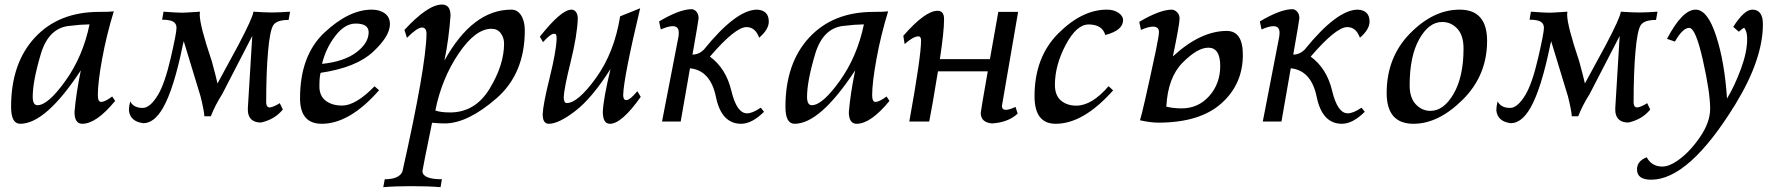

<svg xmlns="http://www.w3.org/2000/svg" viewBox="-20 -524 7681 828"><path d="M141.6 -70.3Q187 -70.3 262.2 -175.3Q337.4 -280.3 366.2 -418.9Q322.3 -418 287.1 -413.1Q190.9 -408.2 156 -291Q121.1 -173.8 121.1 -106.4Q121.1 -70.3 141.6 -70.3ZM335 9.8Q301.3 9.8 301.3 -41Q308.1 -122.1 328.6 -220.7Q177.2 9.8 67.4 9.8Q27.8 9.8 27.8 -63Q27.8 -251.5 130.4 -362.1Q232.9 -472.7 407.2 -472.7Q454.6 -472.7 470.7 -475.1Q439 -371.6 420.4 -269.8Q401.9 -168 401.9 -113.8Q401.9 -84.5 416 -84.5Q432.6 -84.5 463.9 -107.9L476.6 -88.9Q395.5 9.8 335 9.8Z M598.1 7.3Q541.5 0 536.1 -46.9Q536.1 -66.4 541.5 -86.9Q555.7 -58.6 595.7 -58.6Q627.4 -58.6 661.6 -115.2Q690.9 -164.6 716.1 -273.2Q741.2 -381.8 741.2 -403.8Q741.2 -422.4 726.8 -430.7Q712.4 -439 679.2 -439L685.1 -473.6Q745.1 -469.2 765.1 -469.2Q776.9 -469.2 842.3 -473.6L841.3 -460.9Q841.3 -414.1 893.6 -259.3Q910.2 -198.7 918 -164.1L1007.3 -328.6Q1070.3 -447.8 1072.8 -473.6Q1122.6 -470.2 1152.8 -470.2Q1183.6 -470.2 1231 -473.6L1224.6 -438Q1173.3 -438 1158.7 -415.5Q1144 -393.1 1136 -302.5Q1127.9 -211.9 1127.9 -80.6L1128.4 -76.7Q1130.4 -60.5 1143.6 -60.5Q1161.1 -63 1186.5 -79.1L1199.7 -51.8Q1165 -8.8 1105.5 4.4Q1055.7 4.4 1049.3 -40.5L1048.8 -56.6Q1049.3 -73.2 1067.9 -369.1L938.5 -118.7Q906.7 -68.4 889.2 -22.5H861.3Q860.4 -46.4 844.7 -108.9L772.5 -346.2L769 -333Q730 -141.1 683.1 -59.1Q645 7.3 598.1 7.3Z M1367.7 9.8Q1273.9 9.8 1273.9 -100.1Q1273.9 -285.2 1379.4 -383.8Q1484.9 -482.4 1583 -482.4Q1617.7 -482.4 1639.6 -466.3Q1661.6 -450.2 1661.6 -419.9Q1661.6 -368.2 1588.6 -300.3Q1515.6 -232.4 1362.8 -210Q1357.4 -194.3 1357.4 -150.9Q1357.4 -110.8 1384.5 -89.8Q1411.6 -68.8 1455.6 -68.8Q1514.2 -68.8 1595.2 -151.9L1614.7 -134.8Q1487.8 9.8 1367.7 9.8ZM1368.7 -248.5Q1463.9 -258.3 1516.8 -298.3Q1569.8 -338.4 1569.8 -384.8Q1569.8 -422.4 1513.7 -422.4Q1466.8 -422.4 1425.8 -368.9Q1384.8 -315.4 1368.7 -248.5Z M1920.9 -39.1Q2029.3 -39.1 2091.6 -141.6Q2153.8 -244.1 2153.8 -335.9Q2153.8 -361.8 2139.4 -380.9Q2125 -399.9 2099.6 -399.9Q2029.8 -399.9 1957.3 -292.2Q1884.8 -184.6 1857.4 -47.4Q1880.4 -39.1 1920.9 -39.1ZM1879.9 283.2Q1829.6 278.8 1752 278.8Q1685.1 278.8 1632.8 283.2L1639.2 249Q1700.7 249 1715.3 216.3Q1816.9 -235.8 1819.3 -377.4Q1819.3 -405.3 1799.8 -405.3Q1779.3 -405.3 1734.9 -360.8L1724.1 -395Q1825.2 -504.4 1886.2 -504.4Q1922.9 -504.4 1922.9 -456.5Q1915.5 -353.5 1896.5 -262.7Q2018.1 -482.4 2185.1 -482.4Q2211.9 -482.4 2227.5 -457.5Q2243.2 -432.6 2243.2 -392.6Q2243.2 -206.1 2120.6 -99.6Q1998 6.8 1900.4 8.3Q1874 8.3 1843.3 5.4Q1802.2 206.1 1801.8 213.4Q1801.8 249 1885.7 249Z M2610.4 9.8Q2579.6 9.8 2579.6 -42Q2582 -97.7 2612.8 -226.6Q2533.7 -101.6 2461.7 -45.9Q2389.6 9.8 2346.7 9.8Q2320.3 9.8 2320.3 -31.2Q2321.8 -73.2 2350.1 -187.3Q2378.4 -301.3 2380.4 -355.5Q2380.4 -370.1 2378.2 -374.3Q2376 -378.4 2369.1 -378.4Q2354 -378.4 2321.8 -342.3L2308.1 -365.7Q2399.9 -482.4 2444.8 -482.4Q2456.5 -482.4 2464.1 -472.2Q2471.7 -461.9 2471.7 -443.4Q2469.2 -371.6 2440.9 -257.1Q2412.6 -142.6 2411.1 -105.5Q2411.1 -79.6 2424.3 -79.6Q2472.2 -79.6 2550.8 -188.7Q2629.4 -297.9 2654.3 -453.6L2740.7 -488.3Q2669.9 -191.4 2667.5 -114.7Q2667.5 -92.3 2680.7 -92.3Q2696.8 -92.3 2728.5 -130.9L2743.2 -106.4Q2661.1 9.8 2610.4 9.8Z M3176.3 9.8Q3091.3 9.8 3067.6 -105.5Q3043.9 -220.7 2955.6 -229.5L2915.5 0H2835L2905.8 -365.2Q2907.2 -375 2907.2 -383.3Q2907.2 -411.1 2880.9 -411.1Q2861.8 -411.1 2829.6 -397L2822.3 -431.6Q2911.1 -484.4 2962.9 -484.4Q2973.6 -484.4 2983.2 -473.9Q2992.7 -463.4 2992.7 -445.3Q2992.7 -438 2966.3 -288.6Q2993.7 -288.6 3015.1 -309.6Q3154.8 -482.4 3245.1 -482.4Q3295.4 -479.5 3295.4 -430.7Q3295.4 -397 3253.9 -361.3Q3237.3 -407.2 3199.2 -407.2Q3150.9 -407.2 3041.5 -279.8Q3110.8 -229.5 3134 -132.3Q3157.2 -35.2 3201.7 -35.2Q3224.6 -35.2 3260.7 -59.6L3274.9 -42Q3222.7 9.8 3176.3 9.8Z M3481 -70.3Q3526.4 -70.3 3601.6 -175.3Q3676.8 -280.3 3705.6 -418.9Q3661.6 -418 3626.5 -413.1Q3530.3 -408.2 3495.4 -291Q3460.4 -173.8 3460.4 -106.4Q3460.4 -70.3 3481 -70.3ZM3674.3 9.8Q3640.6 9.8 3640.6 -41Q3647.5 -122.1 3668 -220.7Q3516.6 9.8 3406.7 9.8Q3367.2 9.8 3367.2 -63Q3367.2 -251.5 3469.7 -362.1Q3572.3 -472.7 3746.6 -472.7Q3793.9 -472.7 3810.1 -475.1Q3778.3 -371.6 3759.8 -269.8Q3741.2 -168 3741.2 -113.8Q3741.2 -84.5 3755.4 -84.5Q3772 -84.5 3803.2 -107.9L3815.9 -88.9Q3734.9 9.8 3674.3 9.8Z M4257.8 8.3Q4209.5 3.9 4209.5 -37.6Q4209.5 -44.4 4239.7 -216.3H4024.9Q3999 -58.1 3987.3 0H3901.4Q3952.1 -280.3 3952.1 -349.1Q3952.1 -367.2 3940.4 -367.2Q3918.9 -367.2 3881.3 -334L3875.5 -369.6Q3969.7 -477.5 4023.4 -477.5Q4051.3 -477.5 4051.3 -441.4Q4051.3 -387.7 4033.2 -269H4249L4285.2 -472.7H4370.6Q4301.8 -76.2 4300.8 -67.4Q4300.8 -50.3 4317.9 -50.3Q4332.5 -50.3 4359.4 -63L4368.7 -34.2Q4328.6 3.9 4257.8 8.3Z M4532.7 9.8Q4441.4 9.8 4441.4 -108.9Q4441.4 -277.3 4543.9 -379.9Q4646.5 -482.4 4753.4 -482.4Q4783.2 -482.4 4803.2 -469Q4823.2 -455.6 4823.2 -437Q4823.2 -393.1 4746.6 -373Q4733.4 -418.5 4674.8 -418.5Q4622.6 -418.5 4575.9 -330.6Q4529.3 -242.7 4529.3 -157.7Q4529.3 -112.8 4555.2 -90.6Q4581.1 -68.4 4621.6 -68.4Q4688.5 -68.4 4760.7 -152.3L4780.3 -134.3Q4652.3 9.8 4532.7 9.8Z M5075.7 -56.6Q5147.5 -56.6 5194.8 -109.9Q5242.2 -163.1 5242.2 -239.3Q5242.2 -318.4 5190.9 -318.4Q5144 -318.4 5080.1 -253.9Q5016.1 -189.5 5009.8 -64Q5041 -56.6 5075.7 -56.6ZM4975.6 4.9Q4941.4 4.9 4896 -5.4Q4906.2 -32.2 4964.4 -304.7Q4978 -370.1 4978 -386.2Q4978 -409.2 4951.7 -409.2Q4932.6 -409.2 4900.4 -395L4893.1 -429.7Q4981.9 -482.4 5033.7 -482.4Q5044.4 -482.4 5055.7 -471.9Q5066.9 -461.4 5066.9 -443.4Q5066.9 -419.9 5038.1 -280.8Q5157.2 -390.6 5270.5 -390.6Q5339.8 -390.6 5339.8 -287.6Q5339.8 -160.2 5246.6 -77.6Q5153.3 4.9 4975.6 4.9Z M5767.1 9.8Q5682.1 9.8 5658.4 -105.5Q5634.8 -220.7 5546.4 -229.5L5506.3 0H5425.8L5496.6 -365.2Q5498 -375 5498 -383.3Q5498 -411.1 5471.7 -411.1Q5452.6 -411.1 5420.4 -397L5413.1 -431.6Q5502 -484.4 5553.7 -484.4Q5564.5 -484.4 5574 -473.9Q5583.5 -463.4 5583.5 -445.3Q5583.5 -438 5557.1 -288.6Q5584.5 -288.6 5606 -309.6Q5745.6 -482.4 5835.9 -482.4Q5886.2 -479.5 5886.2 -430.7Q5886.2 -397 5844.7 -361.3Q5828.1 -407.2 5790 -407.2Q5741.7 -407.2 5632.3 -279.8Q5701.7 -229.5 5724.9 -132.3Q5748 -35.2 5792.5 -35.2Q5815.4 -35.2 5851.6 -59.6L5865.7 -42Q5813.5 9.8 5767.1 9.8Z M6148.9 -45.9Q6206.1 -45.9 6248.8 -119.6Q6291.5 -193.4 6291.5 -314.5Q6291.5 -371.6 6264.6 -400.4Q6237.8 -429.2 6199.2 -429.2Q6142.1 -429.2 6100.6 -355.5Q6059.1 -281.7 6059.1 -156.2Q6059.1 -102.1 6085.7 -74Q6112.3 -45.9 6148.9 -45.9ZM6075.7 9.8Q5960 9.8 5960 -123Q5960 -276.9 6060.5 -379.6Q6161.1 -482.4 6274.9 -482.4Q6393.1 -482.4 6393.1 -347.7Q6393.1 -198.7 6288.3 -94.5Q6183.6 9.8 6075.7 9.8Z M6495.1 7.3Q6438.5 0 6433.1 -46.9Q6433.1 -66.4 6438.5 -86.9Q6452.6 -58.6 6492.7 -58.6Q6524.4 -58.6 6558.6 -115.2Q6587.9 -164.6 6613 -273.2Q6638.2 -381.8 6638.2 -403.8Q6638.2 -422.4 6623.8 -430.7Q6609.4 -439 6576.2 -439L6582 -473.6Q6642.1 -469.2 6662.1 -469.2Q6673.8 -469.2 6739.3 -473.6L6738.3 -460.9Q6738.3 -414.1 6790.5 -259.3Q6807.1 -198.7 6814.9 -164.1L6904.3 -328.6Q6967.3 -447.8 6969.7 -473.6Q7019.5 -470.2 7049.8 -470.2Q7080.6 -470.2 7127.9 -473.6L7121.6 -438Q7070.3 -438 7055.7 -415.5Q7041 -393.1 7033 -302.5Q7024.9 -211.9 7024.9 -80.6L7025.4 -76.7Q7027.3 -60.5 7040.5 -60.5Q7058.1 -63 7083.5 -79.1L7096.7 -51.8Q7062 -8.8 7002.4 4.4Q6952.6 4.4 6946.3 -40.5L6945.8 -56.6Q6946.3 -73.2 6964.8 -369.1L6835.4 -118.7Q6803.7 -68.4 6786.1 -22.5H6758.3Q6757.3 -46.4 6741.7 -108.9L6669.4 -346.2L6666 -333Q6627 -141.1 6580.1 -59.1Q6542 7.3 6495.1 7.3Z M7100.6 251Q7039.6 251 7039.6 206.5Q7039.6 170.4 7081.5 154.3Q7103 194.3 7148.9 194.3Q7177.7 194.3 7214.8 168.5Q7265.6 133.3 7310.3 68.6Q7355 3.9 7355 -54.7Q7355 -125.5 7323.7 -264.6Q7292.5 -403.8 7264.6 -403.8Q7236.8 -403.8 7203.1 -344.7L7168.9 -356.4Q7234.9 -482.4 7292.5 -482.4Q7343.8 -482.4 7380.6 -369.6Q7417.5 -256.8 7427.7 -99.1Q7460 -151.9 7487.3 -225.6Q7514.6 -299.3 7514.6 -354.5Q7514.6 -378.9 7509 -391.4Q7503.4 -403.8 7501.5 -403.8Q7497.1 -403.8 7478.5 -387.2L7454.6 -408.2Q7502 -482.4 7536.6 -482.4Q7582.5 -482.4 7582.5 -419.9Q7582.5 -267.6 7462.9 -72.8Q7263.7 251 7100.6 251Z"/></svg>

Font: Kelvinch
Style: Italic
Weight: 400
Italic angle: -10°
Designer: Paul James Miller
Foundry: High-Logic / Made with FontCreator
Version: Version 3.40;July 22, 2017;FontCreator 11.0.0.2388 64-bit